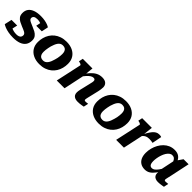

<svg xmlns="http://www.w3.org/2000/svg" viewBox="314 -1805 3073 3073"><g transform="rotate(45 1850.5 -268.5)"><path d="M249 11Q192 11 143.5 2Q95 -7 60 -21Q25 -35 5 -49L33 -174H161L132 -43Q112 -50 104.5 -62.5Q97 -75 97.5 -88Q98 -101 105 -111Q117 -100 138 -89Q159 -78 187.5 -71Q216 -64 249 -64Q279 -64 299.5 -71.5Q320 -79 331 -94Q342 -109 342 -133Q342 -150 332 -162Q322 -174 305 -183.5Q288 -193 267.5 -201Q247 -209 226 -218Q189 -233 155 -251Q121 -269 99.5 -298.5Q78 -328 78 -377Q78 -433 106 -471Q134 -509 189 -529.5Q244 -550 325 -550Q375 -550 416.5 -542Q458 -534 487 -522.5Q516 -511 529 -500L505 -387H379L400 -489Q413 -490 422.5 -480.5Q432 -471 436 -458.5Q440 -446 433 -435Q423 -446 407.5 -455Q392 -464 370 -469.5Q348 -475 319 -475Q275 -475 254.5 -459.5Q234 -444 234 -417Q234 -397 249.5 -384Q265 -371 290.5 -360Q316 -349 346 -336Q384 -321 419.5 -302Q455 -283 478 -253Q501 -223 501 -176Q501 -113 471.5 -71.5Q442 -30 386 -9.5Q330 11 249 11Z M973 -219Q981 -244 985.5 -268.5Q990 -293 992.5 -317Q995 -341 995 -362Q995 -395 985.5 -418.5Q976 -442 956.5 -454.5Q937 -467 904 -467Q879 -467 859 -455.5Q839 -444 824 -423Q809 -402 798 -375Q787 -348 778 -318Q772 -293 767 -268.5Q762 -244 759.5 -220.5Q757 -197 757 -175Q757 -142 766.5 -118.5Q776 -95 796 -82.5Q816 -70 848 -70Q873 -70 893 -81.5Q913 -93 928 -114Q943 -135 954 -162Q965 -189 973 -219ZM581 -222Q581 -273 594 -321.5Q607 -370 633 -411.5Q659 -453 697.5 -484Q736 -515 788 -533Q840 -551 905 -551Q985 -551 1044.5 -522.5Q1104 -494 1137 -441.5Q1170 -389 1170 -315Q1170 -264 1157.5 -215.5Q1145 -167 1119 -125.5Q1093 -84 1054.5 -53Q1016 -22 964 -4Q912 14 847 14Q768 14 708 -14.5Q648 -43 614.5 -95.5Q581 -148 581 -222Z M1231 0H1407L1490 -392H1483L1499 -540H1280L1265 -468L1274 -466Q1291 -463 1303 -458.5Q1315 -454 1321 -448Q1327 -442 1325 -433ZM1792 -222 1821 -345Q1827 -375 1831 -400.5Q1835 -426 1835 -447Q1835 -494 1804 -522.5Q1773 -551 1712 -551Q1655 -551 1609.5 -527Q1564 -503 1524.5 -459.5Q1485 -416 1446 -358L1451 -304Q1482 -349 1510.5 -381Q1539 -413 1565.5 -430.5Q1592 -448 1617 -448Q1638 -448 1647 -438Q1656 -428 1656 -411Q1656 -399 1653.5 -384Q1651 -369 1645 -347L1618 -232Q1608 -191 1602 -165Q1596 -139 1594 -122Q1592 -105 1592 -91Q1592 -59 1606 -37.5Q1620 -16 1645.5 -5.5Q1671 5 1705 5Q1729 5 1752 3Q1775 1 1795.5 -3Q1816 -7 1833 -10L1850 -91Q1843 -91 1834 -89.5Q1825 -88 1814.5 -87Q1804 -86 1794 -86Q1781 -86 1774.5 -91Q1768 -96 1768 -108Q1768 -115 1770.5 -129Q1773 -143 1778.5 -165.5Q1784 -188 1792 -222Z M2317 -219Q2325 -244 2329.5 -268.5Q2334 -293 2336.5 -317Q2339 -341 2339 -362Q2339 -395 2329.5 -418.5Q2320 -442 2300.5 -454.5Q2281 -467 2248 -467Q2223 -467 2203 -455.5Q2183 -444 2168 -423Q2153 -402 2142 -375Q2131 -348 2122 -318Q2116 -293 2111 -268.5Q2106 -244 2103.5 -220.5Q2101 -197 2101 -175Q2101 -142 2110.5 -118.5Q2120 -95 2140 -82.5Q2160 -70 2192 -70Q2217 -70 2237 -81.5Q2257 -93 2272 -114Q2287 -135 2298 -162Q2309 -189 2317 -219ZM1925 -222Q1925 -273 1938 -321.5Q1951 -370 1977 -411.5Q2003 -453 2041.5 -484Q2080 -515 2132 -533Q2184 -551 2249 -551Q2329 -551 2388.5 -522.5Q2448 -494 2481 -441.5Q2514 -389 2514 -315Q2514 -264 2501.5 -215.5Q2489 -167 2463 -125.5Q2437 -84 2398.5 -53Q2360 -22 2308 -4Q2256 14 2191 14Q2112 14 2052 -14.5Q1992 -43 1958.5 -95.5Q1925 -148 1925 -222Z M2575 0H2751L2830 -369L2824 -370L2843 -540H2624L2609 -468L2618 -466Q2635 -463 2647 -458.5Q2659 -454 2665 -448Q2671 -442 2669 -433ZM3053 -541Q3049 -544 3036.5 -547Q3024 -550 3004 -550Q2970 -550 2943.5 -535Q2917 -520 2893.5 -491.5Q2870 -463 2846.5 -423Q2823 -383 2797 -332L2804 -313Q2820 -334 2835.5 -348.5Q2851 -363 2867.5 -371.5Q2884 -380 2902.5 -383.5Q2921 -387 2941 -387Q2967 -387 2987 -384Q3007 -381 3021 -378Z M3531 -340 3482 -335Q3476 -374 3464.5 -402.5Q3453 -431 3434.5 -447Q3416 -463 3386 -463Q3357 -463 3333.5 -444.5Q3310 -426 3291.5 -395.5Q3273 -365 3260.5 -327.5Q3248 -290 3241.5 -252.5Q3235 -215 3235 -182Q3235 -149 3241.5 -127Q3248 -105 3262 -94Q3276 -83 3297 -83Q3323 -83 3346 -100Q3369 -117 3394 -150Q3419 -183 3450 -233L3468 -198Q3432 -131 3397.5 -84.5Q3363 -38 3323.5 -12.5Q3284 13 3232 13Q3176 13 3136.5 -11.5Q3097 -36 3076.5 -81Q3056 -126 3056 -189Q3056 -242 3069.5 -294Q3083 -346 3108 -392Q3133 -438 3169.5 -474Q3206 -510 3252 -530Q3298 -550 3354 -550Q3414 -550 3452 -523.5Q3490 -497 3509 -450Q3528 -403 3531 -340ZM3671 -544 3603 -222Q3595 -188 3590 -165.5Q3585 -143 3582 -129Q3579 -115 3579 -108Q3579 -96 3586 -91Q3593 -86 3605 -86Q3622 -86 3637 -88.5Q3652 -91 3663 -91L3647 -10Q3631 -7 3611 -3.5Q3591 0 3569.5 2.5Q3548 5 3524 5Q3491 5 3466 -6Q3441 -17 3428 -38Q3415 -59 3415 -91Q3415 -99 3416 -112.5Q3417 -126 3419 -146L3409 -136L3468 -420L3478 -430L3557 -544Z"/></g></svg>

Font: Roboto Serif
Style: Bold Italic
Weight: 700
Italic angle: -10°
Designer: Greg Gazdowicz
Foundry: Commercial Type
Version: Version 1.008